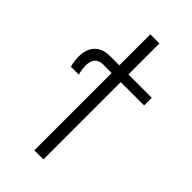

<svg xmlns="http://www.w3.org/2000/svg" viewBox="-227 -788 850 850"><g transform="rotate(45 198.0 -363.0)"><path d="M175 -484H122Q96 -484 83 -469Q70 -454 70 -427Q70 -398 78 -376H28Q20 -402 20 -431Q20 -479 45 -505.5Q70 -532 117 -532H175V-726H232V-532H378V-484H232V0H175Z"/></g></svg>

Font: Noto Sans Display Light Narrow
Style: Regular
Weight: 300
Width: 4
Designer: Monotype Design team
Foundry: Monotype Imaging Inc.
Version: Version 1.000